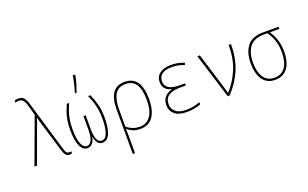

<svg xmlns="http://www.w3.org/2000/svg" viewBox="-108 -1338 3395 2116"><g transform="rotate(-20 1590.0 -280.0)"><path d="M497 9Q467 9 451 -10Q435 -29 423 -69L319 -412Q311 -437 306 -457Q301 -477 296 -494H293Q288 -478 283 -462Q278 -446 272 -430L115 0H85L283 -536L251 -652Q236 -703 217 -722Q198 -741 168 -741Q156 -741 146.5 -738.5Q137 -736 129 -733V-758Q136 -761 146.5 -763.5Q157 -766 173 -766Q211 -766 234 -744.5Q257 -723 275 -661L449 -75Q459 -40 470.5 -28Q482 -16 499 -16Q507 -16 513.5 -17.5Q520 -19 524 -20V4Q518 6 512.5 7.5Q507 9 497 9Z M706 10Q652 10 622.5 -55Q593 -120 593 -245Q593 -304 600.5 -351.5Q608 -399 622.5 -441Q637 -483 657 -528H684Q664 -481 649.5 -438.5Q635 -396 627.5 -348.5Q620 -301 620 -242Q620 -132 643 -73.5Q666 -15 708 -15Q744 -15 763.5 -57.5Q783 -100 783 -171V-338H809V-171Q809 -100 827 -57.5Q845 -15 882 -15Q927 -15 948.5 -76.5Q970 -138 970 -242Q970 -300 962.5 -347.5Q955 -395 941 -438.5Q927 -482 906 -528H933Q964 -459 980.5 -393Q997 -327 997 -244Q997 -197 991.5 -151.5Q986 -106 973.5 -69.5Q961 -33 938.5 -11.5Q916 10 883 10Q846 10 825 -17Q804 -44 797 -91H795Q788 -44 764 -17Q740 10 706 10ZM782 -614Q789 -637 798 -670Q807 -703 814.5 -737.5Q822 -772 825 -800H853V-792Q846 -748 830 -695.5Q814 -643 800 -606H782Z M1151 -284Q1151 -408 1196.5 -473Q1242 -538 1336 -538Q1527 -538 1527 -269Q1527 -136 1476.5 -63Q1426 10 1327 10Q1277 10 1240 -5.5Q1203 -21 1177 -44H1175Q1177 -9 1177 17Q1177 43 1177 70V240H1151ZM1328 -15Q1410 -15 1455 -79.5Q1500 -144 1500 -269Q1500 -387 1461 -449.5Q1422 -512 1336 -512Q1253 -512 1215 -450Q1177 -388 1177 -276V-73Q1203 -48 1242.5 -31.5Q1282 -15 1328 -15Z M1874 10Q1776 10 1729 -31Q1682 -72 1682 -138Q1682 -191 1710.5 -228.5Q1739 -266 1799 -281V-283Q1742 -300 1721 -330.5Q1700 -361 1700 -401Q1700 -451 1725.5 -481Q1751 -511 1791.5 -524.5Q1832 -538 1879 -538Q1930 -538 1964.5 -530Q1999 -522 2035 -508L2026 -484Q1997 -497 1959.5 -505Q1922 -513 1880 -513Q1805 -513 1766 -484Q1727 -455 1727 -401Q1727 -349 1768.5 -321.5Q1810 -294 1898 -294H1958V-269H1892Q1805 -269 1757 -238Q1709 -207 1709 -138Q1709 -86 1749 -50.5Q1789 -15 1874 -15Q1921 -15 1960 -23Q1999 -31 2036 -45V-20Q2010 -9 1968.5 0.5Q1927 10 1874 10Z M2352 0 2188 -528H2217L2350 -97Q2354 -84 2358.5 -67.5Q2363 -51 2367 -34H2369Q2453 -125 2504 -245.5Q2555 -366 2555 -528H2582Q2582 -359 2527 -230.5Q2472 -102 2374 0Z M2907 10Q2811 10 2762 -61.5Q2713 -133 2713 -251Q2713 -379 2771.5 -453.5Q2830 -528 2958 -528H3141V-503H3030Q3066 -447 3085.5 -387.5Q3105 -328 3105 -253Q3105 -126 3053.5 -58Q3002 10 2907 10ZM2908 -15Q2992 -15 3035 -77Q3078 -139 3078 -253Q3078 -329 3058.5 -388Q3039 -447 3001 -503H2960Q2843 -503 2791.5 -435.5Q2740 -368 2740 -251Q2740 -143 2782 -79Q2824 -15 2908 -15Z"/></g></svg>

Font: Noto Sans Mono Condensed Thin
Style: Regular
Weight: 100
Width: 3
Designer: Monotype Design Team
Foundry: Monotype Imaging Inc.
Version: Version 2.014; ttfautohint (v1.8.4.7-5d5b)